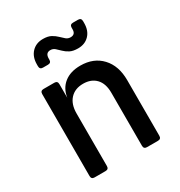

<svg xmlns="http://www.w3.org/2000/svg" viewBox="-183 -910 967 1034"><g transform="rotate(-30 300.0 -392.5)"><path d="M104 0Q84 0 84 -20V-530Q84 -550 104 -550H171Q191 -550 191 -530V-445Q199 -499 237.5 -529.5Q276 -560 338 -560Q420 -560 469 -507.5Q518 -455 518 -366V-20Q518 0 498 0H430Q410 0 410 -20V-350Q410 -407 381 -437.5Q352 -468 302 -468Q251 -468 221.5 -436Q192 -404 192 -347V-20Q192 0 172 0ZM375 -646Q344 -646 325 -656Q306 -666 293 -679Q280 -692 268 -702.5Q256 -713 240 -713Q210 -713 210 -678V-671Q210 -651 190 -651H159Q139 -651 139 -671V-682Q139 -729 165.5 -757Q192 -785 235 -785Q266 -785 285 -774.5Q304 -764 317 -751Q330 -738 342 -728Q354 -718 370 -718Q400 -718 400 -750V-760Q400 -780 420 -780H451Q471 -780 471 -760V-748Q471 -701 444.5 -673.5Q418 -646 375 -646Z"/></g></svg>

Font: Pitagon Sans Mono SemiBold
Style: Regular
Weight: 600
Monospace: yes
Designer: Travis Tran
Foundry: Pitagon
Version: Version 1.001; ttfautohint (v1.8.4.7-5d5b);gftools[0.9.26]